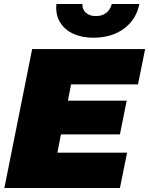

<svg xmlns="http://www.w3.org/2000/svg" viewBox="-20 -947 751 967"><path d="M269 -178H620L584 0H2L142 -700H711L675 -522H338L322 -440H618L584 -270H287ZM450 -757Q392 -757 348 -777.5Q304 -798 281.5 -836.5Q259 -875 264 -927H395Q394 -899 413 -882.5Q432 -866 463 -866Q495 -866 515.5 -882.5Q536 -899 543 -927H682Q666 -848 604 -802.5Q542 -757 450 -757Z"/></svg>

Font: Montserrat Black
Style: Italic
Weight: 900
Italic angle: -11.3°
Designer: Julieta Ulanovsky
Foundry: Julieta Ulanovsky
Version: Version 9.000; ttfautohint (v1.8.4.7-5d5b)